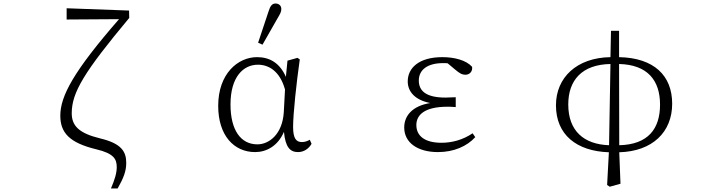

<svg xmlns="http://www.w3.org/2000/svg" viewBox="-20 -851 4013 1092"><path d="M611 221H649C682 163 698 123 698 76C698 11 671 -35 549 -64C431 -93 388 -134 388 -207C388 -326 460 -443 715 -749L714 -791L359 -804V-740L657 -742C399 -446 323 -305 323 -193C323 -97 374 -39 527 -2C629 22 644 55 644 100C644 134 632 172 611 221Z M1291 -257C1291 -414 1364 -483 1447 -483C1509 -483 1572 -446 1601 -342L1594 -212C1586 -88 1511 -30 1444 -30C1349 -30 1291 -111 1291 -257ZM1431 14C1495 14 1560 -20 1595 -101C1603 -14 1630 14 1675 14C1708 14 1736 -5 1752 -33L1742 -56C1727 -48 1714 -43 1697 -43C1665 -43 1647 -63 1647 -129C1647 -204 1666 -380 1685 -513L1672 -522L1615 -506L1606 -414C1571 -493 1514 -526 1442 -526C1333 -526 1221 -432 1221 -249C1221 -80 1311 14 1431 14ZM1448 -608 1473 -597 1558 -746C1574 -773 1580 -784 1580 -800C1580 -819 1566 -831 1547 -831C1528 -831 1517 -818 1507 -785Z M2471 14C2561 14 2636 -19 2683 -71L2668 -93C2612 -55 2550 -39 2491 -39C2397 -39 2348 -77 2348 -140C2348 -194 2390 -244 2525 -244C2536 -244 2544 -244 2572 -242V-298C2544 -297 2529 -296 2514 -296C2403 -296 2362 -334 2362 -393C2362 -453 2410 -492 2500 -492C2510 -492 2518 -492 2526 -491L2569 -455C2594 -434 2607 -426 2628 -426C2651 -426 2669 -445 2665 -471C2631 -509 2564 -526 2496 -526C2362 -526 2299 -464 2299 -388C2299 -330 2340 -282 2427 -265C2327 -249 2279 -194 2279 -126C2279 -39 2356 14 2471 14Z M3734 -256C3734 -118 3666 -29 3502 -25L3501 -487C3664 -483 3734 -393 3734 -256ZM3212 -257C3212 -394 3289 -484 3452 -487L3444 -25C3300 -30 3212 -107 3212 -257ZM3433 201 3448 211 3509 194 3502 15C3691 10 3803 -100 3803 -261C3803 -421 3700 -522 3501 -526V-676H3455L3452 -526C3259 -523 3142 -409 3142 -252C3142 -85 3259 9 3443 15Z"/></svg>

Font: Kiri Minchoo Light
Style: Regular
Weight: 300
Designer: Ryoko NISHIZUKA 西塚涼子 (kana & ideographs); Frank Grießhammer (Latin, Greek & Cyrillic);
akenotsuki.com/eyeben/fonts/ (U+
Foundry: Adobe
akenotsuki.com/eyeben/fonts/
Version: Version 4.002;hotconv 1.0.119;makeotfexe 2.5.65604